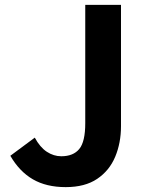

<svg xmlns="http://www.w3.org/2000/svg" viewBox="-20 -761 608 795"><path d="M252.2 13.8Q171.6 13.8 115.9 -18.7Q60.2 -51.1 22.8 -116L124 -191.1Q145.8 -150.9 174 -132.5Q202.3 -114 233.7 -114Q283.4 -114 308.2 -144.1Q333 -174.1 333 -250.8V-740.8H481V-238.8Q481 -169.3 457 -111.9Q433 -54.5 382.4 -20.4Q331.8 13.8 252.2 13.8Z"/></svg>

Font: Noto Sans JP
Style: Regular
Weight: 100
Designer: Ryoko NISHIZUKA 西塚涼子 (kana, bopomofo & ideographs); Paul D. Hunt (Latin, Greek & Cyrillic); Sandoll Communications 산돌커뮤니
Foundry: Adobe
Version: Version 2.004;hotconv 1.0.118;makeotfexe 2.5.65603